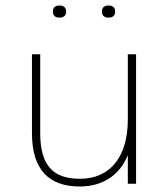

<svg xmlns="http://www.w3.org/2000/svg" viewBox="-20 -667 610 697"><path d="M270 10C354 10 416 -33 444 -104V0H474V-470H444V-233C444 -104 385 -18 270 -18C174 -18 126 -65 126 -184V-470H96V-184C96 -49 159 10 270 10ZM196 -603C211 -603 220 -610 220 -625C220 -640 211 -647 196 -647C181 -647 172 -640 172 -625C172 -610 181 -603 196 -603ZM374 -603C389 -603 398 -610 398 -625C398 -640 389 -647 374 -647C359 -647 350 -640 350 -625C350 -610 359 -603 374 -603Z"/></svg>

Font: Gantari Thin
Style: Regular
Weight: 250
Designer: Anugrah Pasau
Foundry: Lafontype
Version: Version 1.000